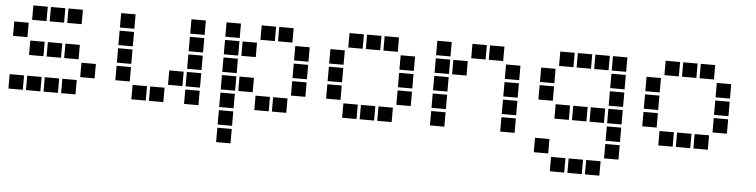

<svg xmlns="http://www.w3.org/2000/svg" viewBox="-43 -694 4287 1089"><g transform="rotate(5 2100.0 -150.0)"><path d="M110 -491Q109 -491 109 -491Q109 -491 109 -490V-410Q109 -409 109 -409Q109 -409 110 -409H190Q191 -409 191 -409Q191 -409 191 -410V-490Q191 -491 191 -491Q191 -491 190 -491ZM210 -491Q209 -491 209 -491Q209 -491 209 -490V-410Q209 -409 209 -409Q209 -409 210 -409H290Q291 -409 291 -409Q291 -409 291 -410V-490Q291 -491 291 -491Q291 -491 290 -491ZM310 -491Q309 -491 309 -491Q309 -491 309 -490V-410Q309 -409 309 -409Q309 -409 310 -409H390Q391 -409 391 -409Q391 -409 391 -410V-490Q391 -491 391 -491Q391 -491 390 -491ZM10 -391Q9 -391 9 -391Q9 -391 9 -390V-310Q9 -309 9 -309Q9 -309 10 -309H90Q91 -309 91 -309Q91 -309 91 -310V-390Q91 -391 91 -391Q91 -391 90 -391ZM110 -291Q109 -291 109 -291Q109 -291 109 -290V-210Q109 -209 109 -209Q109 -209 110 -209H190Q191 -209 191 -209Q191 -209 191 -210V-290Q191 -291 191 -291Q191 -291 190 -291ZM210 -291Q209 -291 209 -291Q209 -291 209 -290V-210Q209 -209 209 -209Q209 -209 210 -209H290Q291 -209 291 -209Q291 -209 291 -210V-290Q291 -291 291 -291Q291 -291 290 -291ZM310 -291Q309 -291 309 -291Q309 -291 309 -290V-210Q309 -209 309 -209Q309 -209 310 -209H390Q391 -209 391 -209Q391 -209 391 -210V-290Q391 -291 391 -291Q391 -291 390 -291ZM410 -191Q409 -191 409 -191Q409 -191 409 -190V-110Q409 -109 409 -109Q409 -109 410 -109H490Q491 -109 491 -109Q491 -109 491 -110V-190Q491 -191 491 -191Q491 -191 490 -191ZM10 -91Q9 -91 9 -91Q9 -91 9 -90V-10Q9 -9 9 -9Q9 -9 10 -9H90Q91 -9 91 -9Q91 -9 91 -10V-90Q91 -91 91 -91Q91 -91 90 -91ZM110 -91Q109 -91 109 -91Q109 -91 109 -90V-10Q109 -9 109 -9Q109 -9 110 -9H190Q191 -9 191 -9Q191 -9 191 -10V-90Q191 -91 191 -91Q191 -91 190 -91ZM210 -91Q209 -91 209 -91Q209 -91 209 -90V-10Q209 -9 209 -9Q209 -9 210 -9H290Q291 -9 291 -9Q291 -9 291 -10V-90Q291 -91 291 -91Q291 -91 290 -91ZM310 -91Q309 -91 309 -91Q309 -91 309 -90V-10Q309 -9 309 -9Q309 -9 310 -9H390Q391 -9 391 -9Q391 -9 391 -10V-90Q391 -91 391 -91Q391 -91 390 -91Z M610 -491Q609 -491 609 -491Q609 -491 609 -490V-410Q609 -409 609 -409Q609 -409 610 -409H690Q691 -409 691 -409Q691 -409 691 -410V-490Q691 -491 691 -491Q691 -491 690 -491ZM1010 -491Q1009 -491 1009 -491Q1009 -491 1009 -490V-410Q1009 -409 1009 -409Q1009 -409 1010 -409H1090Q1091 -409 1091 -409Q1091 -409 1091 -410V-490Q1091 -491 1091 -491Q1091 -491 1090 -491ZM610 -391Q609 -391 609 -391Q609 -391 609 -390V-310Q609 -309 609 -309Q609 -309 610 -309H690Q691 -309 691 -309Q691 -309 691 -310V-390Q691 -391 691 -391Q691 -391 690 -391ZM1010 -391Q1009 -391 1009 -391Q1009 -391 1009 -390V-310Q1009 -309 1009 -309Q1009 -309 1010 -309H1090Q1091 -309 1091 -309Q1091 -309 1091 -310V-390Q1091 -391 1091 -391Q1091 -391 1090 -391ZM610 -291Q609 -291 609 -291Q609 -291 609 -290V-210Q609 -209 609 -209Q609 -209 610 -209H690Q691 -209 691 -209Q691 -209 691 -210V-290Q691 -291 691 -291Q691 -291 690 -291ZM1010 -291Q1009 -291 1009 -291Q1009 -291 1009 -290V-210Q1009 -209 1009 -209Q1009 -209 1010 -209H1090Q1091 -209 1091 -209Q1091 -209 1091 -210V-290Q1091 -291 1091 -291Q1091 -291 1090 -291ZM610 -191Q609 -191 609 -191Q609 -191 609 -190V-110Q609 -109 609 -109Q609 -109 610 -109H690Q691 -109 691 -109Q691 -109 691 -110V-190Q691 -191 691 -191Q691 -191 690 -191ZM910 -191Q909 -191 909 -191Q909 -191 909 -190V-110Q909 -109 909 -109Q909 -109 910 -109H990Q991 -109 991 -109Q991 -109 991 -110V-190Q991 -191 991 -191Q991 -191 990 -191ZM1010 -191Q1009 -191 1009 -191Q1009 -191 1009 -190V-110Q1009 -109 1009 -109Q1009 -109 1010 -109H1090Q1091 -109 1091 -109Q1091 -109 1091 -110V-190Q1091 -191 1091 -191Q1091 -191 1090 -191ZM710 -91Q709 -91 709 -91Q709 -91 709 -90V-10Q709 -9 709 -9Q709 -9 710 -9H790Q791 -9 791 -9Q791 -9 791 -10V-90Q791 -91 791 -91Q791 -91 790 -91ZM810 -91Q809 -91 809 -91Q809 -91 809 -90V-10Q809 -9 809 -9Q809 -9 810 -9H890Q891 -9 891 -9Q891 -9 891 -10V-90Q891 -91 891 -91Q891 -91 890 -91ZM1010 -91Q1009 -91 1009 -91Q1009 -91 1009 -90V-10Q1009 -9 1009 -9Q1009 -9 1010 -9H1090Q1091 -9 1091 -9Q1091 -9 1091 -10V-90Q1091 -91 1091 -91Q1091 -91 1090 -91Z M1210 -491Q1209 -491 1209 -491Q1209 -491 1209 -490V-410Q1209 -409 1209 -409Q1209 -409 1210 -409H1290Q1291 -409 1291 -409Q1291 -409 1291 -410V-490Q1291 -491 1291 -491Q1291 -491 1290 -491ZM1410 -491Q1409 -491 1409 -491Q1409 -491 1409 -490V-410Q1409 -409 1409 -409Q1409 -409 1410 -409H1490Q1491 -409 1491 -409Q1491 -409 1491 -410V-490Q1491 -491 1491 -491Q1491 -491 1490 -491ZM1510 -491Q1509 -491 1509 -491Q1509 -491 1509 -490V-410Q1509 -409 1509 -409Q1509 -409 1510 -409H1590Q1591 -409 1591 -409Q1591 -409 1591 -410V-490Q1591 -491 1591 -491Q1591 -491 1590 -491ZM1210 -391Q1209 -391 1209 -391Q1209 -391 1209 -390V-310Q1209 -309 1209 -309Q1209 -309 1210 -309H1290Q1291 -309 1291 -309Q1291 -309 1291 -310V-390Q1291 -391 1291 -391Q1291 -391 1290 -391ZM1310 -391Q1309 -391 1309 -391Q1309 -391 1309 -390V-310Q1309 -309 1309 -309Q1309 -309 1310 -309H1390Q1391 -309 1391 -309Q1391 -309 1391 -310V-390Q1391 -391 1391 -391Q1391 -391 1390 -391ZM1610 -391Q1609 -391 1609 -391Q1609 -391 1609 -390V-310Q1609 -309 1609 -309Q1609 -309 1610 -309H1690Q1691 -309 1691 -309Q1691 -309 1691 -310V-390Q1691 -391 1691 -391Q1691 -391 1690 -391ZM1210 -291Q1209 -291 1209 -291Q1209 -291 1209 -290V-210Q1209 -209 1209 -209Q1209 -209 1210 -209H1290Q1291 -209 1291 -209Q1291 -209 1291 -210V-290Q1291 -291 1291 -291Q1291 -291 1290 -291ZM1610 -291Q1609 -291 1609 -291Q1609 -291 1609 -290V-210Q1609 -209 1609 -209Q1609 -209 1610 -209H1690Q1691 -209 1691 -209Q1691 -209 1691 -210V-290Q1691 -291 1691 -291Q1691 -291 1690 -291ZM1210 -191Q1209 -191 1209 -191Q1209 -191 1209 -190V-110Q1209 -109 1209 -109Q1209 -109 1210 -109H1290Q1291 -109 1291 -109Q1291 -109 1291 -110V-190Q1291 -191 1291 -191Q1291 -191 1290 -191ZM1310 -191Q1309 -191 1309 -191Q1309 -191 1309 -190V-110Q1309 -109 1309 -109Q1309 -109 1310 -109H1390Q1391 -109 1391 -109Q1391 -109 1391 -110V-190Q1391 -191 1391 -191Q1391 -191 1390 -191ZM1610 -191Q1609 -191 1609 -191Q1609 -191 1609 -190V-110Q1609 -109 1609 -109Q1609 -109 1610 -109H1690Q1691 -109 1691 -109Q1691 -109 1691 -110V-190Q1691 -191 1691 -191Q1691 -191 1690 -191ZM1210 -91Q1209 -91 1209 -91Q1209 -91 1209 -90V-10Q1209 -9 1209 -9Q1209 -9 1210 -9H1290Q1291 -9 1291 -9Q1291 -9 1291 -10V-90Q1291 -91 1291 -91Q1291 -91 1290 -91ZM1410 -91Q1409 -91 1409 -91Q1409 -91 1409 -90V-10Q1409 -9 1409 -9Q1409 -9 1410 -9H1490Q1491 -9 1491 -9Q1491 -9 1491 -10V-90Q1491 -91 1491 -91Q1491 -91 1490 -91ZM1510 -91Q1509 -91 1509 -91Q1509 -91 1509 -90V-10Q1509 -9 1509 -9Q1509 -9 1510 -9H1590Q1591 -9 1591 -9Q1591 -9 1591 -10V-90Q1591 -91 1591 -91Q1591 -91 1590 -91ZM1210 9Q1209 9 1209 9Q1209 9 1209 10V90Q1209 91 1209 91Q1209 91 1210 91H1290Q1291 91 1291 91Q1291 91 1291 90V10Q1291 9 1291 9Q1291 9 1290 9ZM1210 109Q1209 109 1209 109Q1209 109 1209 110V190Q1209 191 1209 191Q1209 191 1210 191H1290Q1291 191 1291 191Q1291 191 1291 190V110Q1291 109 1291 109Q1291 109 1290 109Z M1910 -491Q1909 -491 1909 -491Q1909 -491 1909 -490V-410Q1909 -409 1909 -409Q1909 -409 1910 -409H1990Q1991 -409 1991 -409Q1991 -409 1991 -410V-490Q1991 -491 1991 -491Q1991 -491 1990 -491ZM2010 -491Q2009 -491 2009 -491Q2009 -491 2009 -490V-410Q2009 -409 2009 -409Q2009 -409 2010 -409H2090Q2091 -409 2091 -409Q2091 -409 2091 -410V-490Q2091 -491 2091 -491Q2091 -491 2090 -491ZM2110 -491Q2109 -491 2109 -491Q2109 -491 2109 -490V-410Q2109 -409 2109 -409Q2109 -409 2110 -409H2190Q2191 -409 2191 -409Q2191 -409 2191 -410V-490Q2191 -491 2191 -491Q2191 -491 2190 -491ZM1810 -391Q1809 -391 1809 -391Q1809 -391 1809 -390V-310Q1809 -309 1809 -309Q1809 -309 1810 -309H1890Q1891 -309 1891 -309Q1891 -309 1891 -310V-390Q1891 -391 1891 -391Q1891 -391 1890 -391ZM2210 -391Q2209 -391 2209 -391Q2209 -391 2209 -390V-310Q2209 -309 2209 -309Q2209 -309 2210 -309H2290Q2291 -309 2291 -309Q2291 -309 2291 -310V-390Q2291 -391 2291 -391Q2291 -391 2290 -391ZM1810 -291Q1809 -291 1809 -291Q1809 -291 1809 -290V-210Q1809 -209 1809 -209Q1809 -209 1810 -209H1890Q1891 -209 1891 -209Q1891 -209 1891 -210V-290Q1891 -291 1891 -291Q1891 -291 1890 -291ZM2210 -291Q2209 -291 2209 -291Q2209 -291 2209 -290V-210Q2209 -209 2209 -209Q2209 -209 2210 -209H2290Q2291 -209 2291 -209Q2291 -209 2291 -210V-290Q2291 -291 2291 -291Q2291 -291 2290 -291ZM1810 -191Q1809 -191 1809 -191Q1809 -191 1809 -190V-110Q1809 -109 1809 -109Q1809 -109 1810 -109H1890Q1891 -109 1891 -109Q1891 -109 1891 -110V-190Q1891 -191 1891 -191Q1891 -191 1890 -191ZM2210 -191Q2209 -191 2209 -191Q2209 -191 2209 -190V-110Q2209 -109 2209 -109Q2209 -109 2210 -109H2290Q2291 -109 2291 -109Q2291 -109 2291 -110V-190Q2291 -191 2291 -191Q2291 -191 2290 -191ZM1910 -91Q1909 -91 1909 -91Q1909 -91 1909 -90V-10Q1909 -9 1909 -9Q1909 -9 1910 -9H1990Q1991 -9 1991 -9Q1991 -9 1991 -10V-90Q1991 -91 1991 -91Q1991 -91 1990 -91ZM2010 -91Q2009 -91 2009 -91Q2009 -91 2009 -90V-10Q2009 -9 2009 -9Q2009 -9 2010 -9H2090Q2091 -9 2091 -9Q2091 -9 2091 -10V-90Q2091 -91 2091 -91Q2091 -91 2090 -91ZM2110 -91Q2109 -91 2109 -91Q2109 -91 2109 -90V-10Q2109 -9 2109 -9Q2109 -9 2110 -9H2190Q2191 -9 2191 -9Q2191 -9 2191 -10V-90Q2191 -91 2191 -91Q2191 -91 2190 -91Z M2410 -491Q2409 -491 2409 -491Q2409 -491 2409 -490V-410Q2409 -409 2409 -409Q2409 -409 2410 -409H2490Q2491 -409 2491 -409Q2491 -409 2491 -410V-490Q2491 -491 2491 -491Q2491 -491 2490 -491ZM2610 -491Q2609 -491 2609 -491Q2609 -491 2609 -490V-410Q2609 -409 2609 -409Q2609 -409 2610 -409H2690Q2691 -409 2691 -409Q2691 -409 2691 -410V-490Q2691 -491 2691 -491Q2691 -491 2690 -491ZM2710 -491Q2709 -491 2709 -491Q2709 -491 2709 -490V-410Q2709 -409 2709 -409Q2709 -409 2710 -409H2790Q2791 -409 2791 -409Q2791 -409 2791 -410V-490Q2791 -491 2791 -491Q2791 -491 2790 -491ZM2410 -391Q2409 -391 2409 -391Q2409 -391 2409 -390V-310Q2409 -309 2409 -309Q2409 -309 2410 -309H2490Q2491 -309 2491 -309Q2491 -309 2491 -310V-390Q2491 -391 2491 -391Q2491 -391 2490 -391ZM2510 -391Q2509 -391 2509 -391Q2509 -391 2509 -390V-310Q2509 -309 2509 -309Q2509 -309 2510 -309H2590Q2591 -309 2591 -309Q2591 -309 2591 -310V-390Q2591 -391 2591 -391Q2591 -391 2590 -391ZM2810 -391Q2809 -391 2809 -391Q2809 -391 2809 -390V-310Q2809 -309 2809 -309Q2809 -309 2810 -309H2890Q2891 -309 2891 -309Q2891 -309 2891 -310V-390Q2891 -391 2891 -391Q2891 -391 2890 -391ZM2410 -291Q2409 -291 2409 -291Q2409 -291 2409 -290V-210Q2409 -209 2409 -209Q2409 -209 2410 -209H2490Q2491 -209 2491 -209Q2491 -209 2491 -210V-290Q2491 -291 2491 -291Q2491 -291 2490 -291ZM2810 -291Q2809 -291 2809 -291Q2809 -291 2809 -290V-210Q2809 -209 2809 -209Q2809 -209 2810 -209H2890Q2891 -209 2891 -209Q2891 -209 2891 -210V-290Q2891 -291 2891 -291Q2891 -291 2890 -291ZM2410 -191Q2409 -191 2409 -191Q2409 -191 2409 -190V-110Q2409 -109 2409 -109Q2409 -109 2410 -109H2490Q2491 -109 2491 -109Q2491 -109 2491 -110V-190Q2491 -191 2491 -191Q2491 -191 2490 -191ZM2810 -191Q2809 -191 2809 -191Q2809 -191 2809 -190V-110Q2809 -109 2809 -109Q2809 -109 2810 -109H2890Q2891 -109 2891 -109Q2891 -109 2891 -110V-190Q2891 -191 2891 -191Q2891 -191 2890 -191ZM2410 -91Q2409 -91 2409 -91Q2409 -91 2409 -90V-10Q2409 -9 2409 -9Q2409 -9 2410 -9H2490Q2491 -9 2491 -9Q2491 -9 2491 -10V-90Q2491 -91 2491 -91Q2491 -91 2490 -91ZM2810 -91Q2809 -91 2809 -91Q2809 -91 2809 -90V-10Q2809 -9 2809 -9Q2809 -9 2810 -9H2890Q2891 -9 2891 -9Q2891 -9 2891 -10V-90Q2891 -91 2891 -91Q2891 -91 2890 -91Z M3110 -491Q3109 -491 3109 -491Q3109 -491 3109 -490V-410Q3109 -409 3109 -409Q3109 -409 3110 -409H3190Q3191 -409 3191 -409Q3191 -409 3191 -410V-490Q3191 -491 3191 -491Q3191 -491 3190 -491ZM3210 -491Q3209 -491 3209 -491Q3209 -491 3209 -490V-410Q3209 -409 3209 -409Q3209 -409 3210 -409H3290Q3291 -409 3291 -409Q3291 -409 3291 -410V-490Q3291 -491 3291 -491Q3291 -491 3290 -491ZM3310 -491Q3309 -491 3309 -491Q3309 -491 3309 -490V-410Q3309 -409 3309 -409Q3309 -409 3310 -409H3390Q3391 -409 3391 -409Q3391 -409 3391 -410V-490Q3391 -491 3391 -491Q3391 -491 3390 -491ZM3410 -491Q3409 -491 3409 -491Q3409 -491 3409 -490V-410Q3409 -409 3409 -409Q3409 -409 3410 -409H3490Q3491 -409 3491 -409Q3491 -409 3491 -410V-490Q3491 -491 3491 -491Q3491 -491 3490 -491ZM3010 -391Q3009 -391 3009 -391Q3009 -391 3009 -390V-310Q3009 -309 3009 -309Q3009 -309 3010 -309H3090Q3091 -309 3091 -309Q3091 -309 3091 -310V-390Q3091 -391 3091 -391Q3091 -391 3090 -391ZM3410 -391Q3409 -391 3409 -391Q3409 -391 3409 -390V-310Q3409 -309 3409 -309Q3409 -309 3410 -309H3490Q3491 -309 3491 -309Q3491 -309 3491 -310V-390Q3491 -391 3491 -391Q3491 -391 3490 -391ZM3010 -291Q3009 -291 3009 -291Q3009 -291 3009 -290V-210Q3009 -209 3009 -209Q3009 -209 3010 -209H3090Q3091 -209 3091 -209Q3091 -209 3091 -210V-290Q3091 -291 3091 -291Q3091 -291 3090 -291ZM3410 -291Q3409 -291 3409 -291Q3409 -291 3409 -290V-210Q3409 -209 3409 -209Q3409 -209 3410 -209H3490Q3491 -209 3491 -209Q3491 -209 3491 -210V-290Q3491 -291 3491 -291Q3491 -291 3490 -291ZM3110 -191Q3109 -191 3109 -191Q3109 -191 3109 -190V-110Q3109 -109 3109 -109Q3109 -109 3110 -109H3190Q3191 -109 3191 -109Q3191 -109 3191 -110V-190Q3191 -191 3191 -191Q3191 -191 3190 -191ZM3210 -191Q3209 -191 3209 -191Q3209 -191 3209 -190V-110Q3209 -109 3209 -109Q3209 -109 3210 -109H3290Q3291 -109 3291 -109Q3291 -109 3291 -110V-190Q3291 -191 3291 -191Q3291 -191 3290 -191ZM3310 -191Q3309 -191 3309 -191Q3309 -191 3309 -190V-110Q3309 -109 3309 -109Q3309 -109 3310 -109H3390Q3391 -109 3391 -109Q3391 -109 3391 -110V-190Q3391 -191 3391 -191Q3391 -191 3390 -191ZM3410 -191Q3409 -191 3409 -191Q3409 -191 3409 -190V-110Q3409 -109 3409 -109Q3409 -109 3410 -109H3490Q3491 -109 3491 -109Q3491 -109 3491 -110V-190Q3491 -191 3491 -191Q3491 -191 3490 -191ZM3410 -91Q3409 -91 3409 -91Q3409 -91 3409 -90V-10Q3409 -9 3409 -9Q3409 -9 3410 -9H3490Q3491 -9 3491 -9Q3491 -9 3491 -10V-90Q3491 -91 3491 -91Q3491 -91 3490 -91ZM3010 9Q3009 9 3009 9Q3009 9 3009 10V90Q3009 91 3009 91Q3009 91 3010 91H3090Q3091 91 3091 91Q3091 91 3091 90V10Q3091 9 3091 9Q3091 9 3090 9ZM3410 9Q3409 9 3409 9Q3409 9 3409 10V90Q3409 91 3409 91Q3409 91 3410 91H3490Q3491 91 3491 91Q3491 91 3491 90V10Q3491 9 3491 9Q3491 9 3490 9ZM3110 109Q3109 109 3109 109Q3109 109 3109 110V190Q3109 191 3109 191Q3109 191 3110 191H3190Q3191 191 3191 191Q3191 191 3191 190V110Q3191 109 3191 109Q3191 109 3190 109ZM3210 109Q3209 109 3209 109Q3209 109 3209 110V190Q3209 191 3209 191Q3209 191 3210 191H3290Q3291 191 3291 191Q3291 191 3291 190V110Q3291 109 3291 109Q3291 109 3290 109ZM3310 109Q3309 109 3309 109Q3309 109 3309 110V190Q3309 191 3309 191Q3309 191 3310 191H3390Q3391 191 3391 191Q3391 191 3391 190V110Q3391 109 3391 109Q3391 109 3390 109Z M3710 -491Q3709 -491 3709 -491Q3709 -491 3709 -490V-410Q3709 -409 3709 -409Q3709 -409 3710 -409H3790Q3791 -409 3791 -409Q3791 -409 3791 -410V-490Q3791 -491 3791 -491Q3791 -491 3790 -491ZM3810 -491Q3809 -491 3809 -491Q3809 -491 3809 -490V-410Q3809 -409 3809 -409Q3809 -409 3810 -409H3890Q3891 -409 3891 -409Q3891 -409 3891 -410V-490Q3891 -491 3891 -491Q3891 -491 3890 -491ZM3910 -491Q3909 -491 3909 -491Q3909 -491 3909 -490V-410Q3909 -409 3909 -409Q3909 -409 3910 -409H3990Q3991 -409 3991 -409Q3991 -409 3991 -410V-490Q3991 -491 3991 -491Q3991 -491 3990 -491ZM3610 -391Q3609 -391 3609 -391Q3609 -391 3609 -390V-310Q3609 -309 3609 -309Q3609 -309 3610 -309H3690Q3691 -309 3691 -309Q3691 -309 3691 -310V-390Q3691 -391 3691 -391Q3691 -391 3690 -391ZM4010 -391Q4009 -391 4009 -391Q4009 -391 4009 -390V-310Q4009 -309 4009 -309Q4009 -309 4010 -309H4090Q4091 -309 4091 -309Q4091 -309 4091 -310V-390Q4091 -391 4091 -391Q4091 -391 4090 -391ZM3610 -291Q3609 -291 3609 -291Q3609 -291 3609 -290V-210Q3609 -209 3609 -209Q3609 -209 3610 -209H3690Q3691 -209 3691 -209Q3691 -209 3691 -210V-290Q3691 -291 3691 -291Q3691 -291 3690 -291ZM4010 -291Q4009 -291 4009 -291Q4009 -291 4009 -290V-210Q4009 -209 4009 -209Q4009 -209 4010 -209H4090Q4091 -209 4091 -209Q4091 -209 4091 -210V-290Q4091 -291 4091 -291Q4091 -291 4090 -291ZM3610 -191Q3609 -191 3609 -191Q3609 -191 3609 -190V-110Q3609 -109 3609 -109Q3609 -109 3610 -109H3690Q3691 -109 3691 -109Q3691 -109 3691 -110V-190Q3691 -191 3691 -191Q3691 -191 3690 -191ZM4010 -191Q4009 -191 4009 -191Q4009 -191 4009 -190V-110Q4009 -109 4009 -109Q4009 -109 4010 -109H4090Q4091 -109 4091 -109Q4091 -109 4091 -110V-190Q4091 -191 4091 -191Q4091 -191 4090 -191ZM3710 -91Q3709 -91 3709 -91Q3709 -91 3709 -90V-10Q3709 -9 3709 -9Q3709 -9 3710 -9H3790Q3791 -9 3791 -9Q3791 -9 3791 -10V-90Q3791 -91 3791 -91Q3791 -91 3790 -91ZM3810 -91Q3809 -91 3809 -91Q3809 -91 3809 -90V-10Q3809 -9 3809 -9Q3809 -9 3810 -9H3890Q3891 -9 3891 -9Q3891 -9 3891 -10V-90Q3891 -91 3891 -91Q3891 -91 3890 -91ZM3910 -91Q3909 -91 3909 -91Q3909 -91 3909 -90V-10Q3909 -9 3909 -9Q3909 -9 3910 -9H3990Q3991 -9 3991 -9Q3991 -9 3991 -10V-90Q3991 -91 3991 -91Q3991 -91 3990 -91Z"/></g></svg>

Font: Doto ExtraBold
Style: Regular
Weight: 800
Monospace: yes
Version: Version 1.000